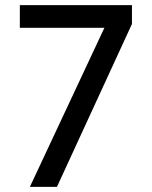

<svg xmlns="http://www.w3.org/2000/svg" viewBox="-20 -725 589 745"><path d="M96 0 408 -666 412 -617H57V-705H492V-632L201 0Z"/></svg>

Font: Nunito Sans 7pt SemiCondensed Medium
Style: Regular
Weight: 500
Width: 4
Designer: Vernon Adams
Foundry: Vernon Adams
Version: Version 3.101;gftools[0.9.27]